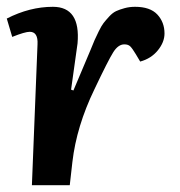

<svg xmlns="http://www.w3.org/2000/svg" viewBox="-20 -547 531 567"><path d="M90.8 -416Q92.8 -453.1 67.9 -453.1Q53.7 -453.1 16.1 -438L0 -492.2Q67.9 -526.9 136.2 -526.9Q218.3 -526.9 209 -418.9L189.9 -282.2L196.8 -279.8L247.1 -398.9Q255.4 -419.4 259.3 -428.5Q263.2 -437.5 271.5 -454.3Q279.8 -471.2 285.9 -479Q292 -486.8 302.2 -498Q312.5 -509.3 323 -514.2Q333.5 -519 347.9 -522.9Q362.3 -526.9 378.9 -526.9Q423.3 -526.9 444.6 -504.2Q465.8 -481.4 465.8 -448.2Q465.8 -422.4 446 -398.2Q426.3 -374 394 -365.2L380.9 -387.2Q370.6 -404.3 364.5 -410.2Q358.4 -416 347.2 -416Q329.1 -416 314.5 -392.8Q299.8 -369.6 258.8 -283.2Q206.1 -174.3 193.8 -68.8L186 0H74.2Z"/></svg>

Font: Literata Book
Style: Bold Italic
Weight: 700
Italic angle: -3°
Designer: Latin by Veronika Burian and Jose Scaglione. Greek by Irene Vlachou. Cyrillic by Vera Evstafieva
Foundry: TypeTogether
Version: Version 1.003;PS 001.003;hotconv 1.0.88;makeotf.lib2.5.64775